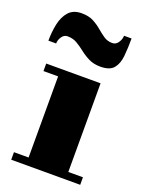

<svg xmlns="http://www.w3.org/2000/svg" viewBox="-145 -795 652 863"><g transform="rotate(20 181.5 -363.5)"><path d="M69 -608Q52 -608 41.5 -592.2Q31 -576.5 31 -560H-6Q-6 -602.5 2.2 -640.8Q10.5 -679 32 -703Q53.5 -727 93 -727Q127 -727 149.8 -715Q172.5 -703 190.5 -687.5Q208.5 -672 226.2 -660Q244 -648 267 -648Q284.5 -648 295.2 -664.2Q306 -680.5 306 -697H342Q342 -650 338.2 -612.2Q334.5 -574.5 316 -552.2Q297.5 -530 253 -530Q220.5 -530 197 -541.8Q173.5 -553.5 154 -569Q134.5 -584.5 114.5 -596.2Q94.5 -608 69 -608ZM20 -36H90V-424H20V-460H280V-36H350V0H20Z"/></g></svg>

Font: Bodoni* 06pt Fatface
Style: Regular
Weight: 900
Version: Version 2.3